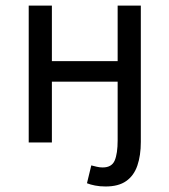

<svg xmlns="http://www.w3.org/2000/svg" viewBox="-20 -506 602 682"><path d="M355.1 156.4Q334.3 156.4 317.6 153Q300.8 149.7 288.9 144.9L304.3 81.5Q313.4 83.9 323.7 86.3Q333.9 88.8 344.8 88.8Q376.8 88.8 387.4 64.2Q397.9 39.6 397.9 -7.4V-215.9H164.3V0H82V-486.1H164.3V-288.8H397.9V-486.1H480.2V-2Q480.2 46.4 467.9 82.2Q455.7 117.9 428.3 137.1Q401 156.4 355.1 156.4Z"/></svg>

Font: Source Sans 3 VF
Style: Regular
Weight: 200
Designer: Paul D. Hunt
Foundry: Adobe
Version: Version 3.046;hotconv 1.0.118;makeotfexe 2.5.65603